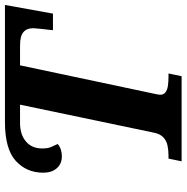

<svg xmlns="http://www.w3.org/2000/svg" viewBox="-9 -745 754 776"><g transform="rotate(-90 368.0 -357.0)"><path d="M104 0 115 -53H128Q149 -53 168 -57Q187 -61 201 -74Q215 -87 220 -113L333 -653H259Q212 -653 184 -629Q156 -605 156 -564Q156 -541 161.5 -528Q167 -515 174 -501Q164 -492 151 -488Q138 -484 124 -484Q94 -484 76 -504.5Q58 -525 58 -559Q58 -627 106 -670.5Q154 -714 263 -714H736L701 -520H634Q634 -523 635.5 -535Q637 -547 638.5 -561Q640 -575 641 -586.5Q642 -598 642 -600Q642 -626 626 -639.5Q610 -653 572 -653H492L377 -110Q376 -105 374.5 -98Q373 -91 373 -87Q373 -73 382.5 -65.5Q392 -58 408.5 -55.5Q425 -53 446 -53H459L448 0Z"/></g></svg>

Font: Noto Serif
Style: Italic
Weight: 400
Italic angle: -12°
Designer: Monotype Design Team
Foundry: Monotype Imaging Inc.
Version: Version 2.013